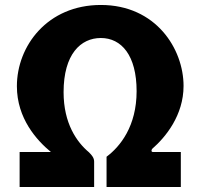

<svg xmlns="http://www.w3.org/2000/svg" viewBox="-20 -753 815 773"><path d="M386 -600C469 -600 530 -530 530 -386C530 -245 464 -163 409 -122V0H708V-141H596C589 -141 588 -148 593 -154C647 -201 719 -289 719 -407C719 -556 608 -733 386 -733C171 -733 48 -568 48 -406C48 -276 128 -188 185 -141H59V0H359V-102C359 -117 351 -127 338 -140C289 -181 236 -256 236 -382C236 -535 305 -600 386 -600Z"/></svg>

Font: United Sans ExtraBold
Style: Regular
Weight: 800
Designer: Pablo Impallari, Rodrigo Fuenzalida (Modified by Dan O. Williams)
Version: Version 1.000;PS 001.000;hotconv 1.0.88;makeotf.lib2.5.64775